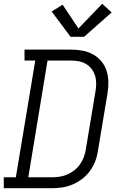

<svg xmlns="http://www.w3.org/2000/svg" viewBox="-33 -998 653 1018"><path d="M-13 0V-58H51L154 -677H97V-735H343Q374 -735 404 -729.5Q434 -724 459.5 -710Q485 -696 504 -673.5Q523 -651 532 -623Q541 -595 541.5 -564Q542 -533 537 -503L486 -197Q482 -169 471.5 -142Q461 -115 443.5 -91Q426 -67 402 -49Q378 -31 351 -19.5Q324 -8 296 -4Q268 0 241 0ZM241 -58Q261 -58 282 -61Q303 -64 323 -72.5Q343 -81 361 -95Q379 -109 391.5 -127Q404 -145 411.5 -165Q419 -185 422 -206L473 -512Q477 -533 477 -555Q477 -577 471 -596.5Q465 -616 453 -632Q441 -648 423.5 -658.5Q406 -669 385 -673Q364 -677 343 -677H219L117 -58ZM341 -803 241 -937 299 -973 383 -847 509 -978 559 -932 413 -803Z"/></svg>

Font: Iosevka Slab Light Extended
Style: Italic
Weight: 300
Width: 7
Italic angle: -9°
Monospace: yes
Designer: Belleve Invis
Foundry: Belleve Invis
Version: Version 11.1.0; ttfautohint (v1.8.3)